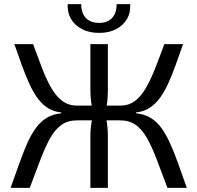

<svg xmlns="http://www.w3.org/2000/svg" viewBox="-20 -902 948 922"><path d="M859 -690Q840 -635 822.5 -587Q805 -539 787 -499.5Q769 -460 747 -430.5Q725 -401 697.5 -383.5Q670 -366 633 -362V-358Q672 -354 701.5 -337Q731 -320 753.5 -289.5Q776 -259 795.5 -216.5Q815 -174 834.5 -119.5Q854 -65 877 0H784Q755 -78 732 -138Q709 -198 685.5 -239.5Q662 -281 631.5 -302.5Q601 -324 557 -324L558 -395Q599 -395 628.5 -417.5Q658 -440 681 -480Q704 -520 725 -573.5Q746 -627 769 -690ZM139 -690Q162 -627 182.5 -573.5Q203 -520 226 -480Q249 -440 279 -417.5Q309 -395 349 -395L350 -324Q306 -324 275.5 -302.5Q245 -281 221.5 -239.5Q198 -198 175 -138Q152 -78 123 0H31Q54 -65 73.5 -119.5Q93 -174 112 -216.5Q131 -259 154 -289.5Q177 -320 206 -337Q235 -354 274 -358V-362Q237 -366 209.5 -383.5Q182 -401 160.5 -430.5Q139 -460 121 -499.5Q103 -539 85.5 -587Q68 -635 49 -690ZM435 -395V-324H320V-395ZM498 -690V-474Q498 -444 495.5 -417Q493 -390 485 -361Q491 -333 494.5 -305Q498 -277 498 -251V0H414V-251Q414 -277 418 -305Q422 -333 427 -361Q420 -390 417 -417Q414 -444 414 -474V-690ZM588 -395V-324H479V-395ZM540 -882H605Q608 -843 590.5 -812Q573 -781 538.5 -762.5Q504 -744 456 -744Q408 -744 373 -762.5Q338 -781 320.5 -812Q303 -843 305 -882H370Q370 -839 392.5 -815.5Q415 -792 456 -792Q496 -792 518 -815.5Q540 -839 540 -882Z"/></svg>

Font: Exo 2
Style: Regular
Weight: 400
Designer: Natanael Gama
Foundry: Natanael Gama
Version: Version 2.010